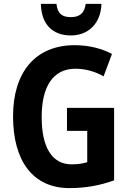

<svg xmlns="http://www.w3.org/2000/svg" viewBox="-20 -956 663 986"><path d="M501 -936H420C414 -886 386 -868 344 -868C299 -868 275 -886 270 -936H190C192 -831 250 -774 344 -774C435 -774 498 -837 501 -936ZM324 -402V-284H428V-123C406 -116 378 -112 348 -112C243 -112 194 -206 194 -355C194 -511 252 -603 367 -603C419 -603 468 -589 512 -564L555 -679C504 -706 438 -724 364 -724C159 -724 47 -582 47 -359C47 -128 150 10 337 10C419 10 496 -4 566 -30V-402Z"/></svg>

Font: Noto Sans Lao Looped Condensed
Style: Bold
Weight: 700
Width: 3
Designer: Mark Frömberg, Ben Mitchell
Foundry: The Fontpad Ltd
Version: Version 1.002